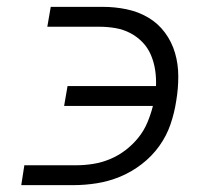

<svg xmlns="http://www.w3.org/2000/svg" viewBox="-20 -540 640 560"><path d="M42 0 51 -58H203Q227 -58 252 -62Q277 -66 301 -76Q325 -86 346 -102Q367 -118 383.5 -138.5Q400 -159 410 -183Q420 -207 426 -231H167L177 -289H435Q436 -313 432.5 -336Q429 -359 420 -380Q411 -401 395.5 -417Q380 -433 360 -443.5Q340 -454 317 -458Q294 -462 270 -462H118L128 -520H280Q315 -520 349 -513Q383 -506 412 -489Q441 -472 461 -445Q481 -418 490.5 -385.5Q500 -353 500 -317Q500 -281 494 -246Q489 -212 477.5 -178Q466 -144 444.5 -114Q423 -84 393 -61Q363 -38 330 -24.5Q297 -11 262.5 -5.5Q228 0 194 0Z"/></svg>

Font: Iosevka Etoile Light
Style: Italic
Weight: 300
Italic angle: -9°
Designer: Belleve Invis
Foundry: Belleve Invis
Version: Version 22.1.2; ttfautohint (v1.8.4)